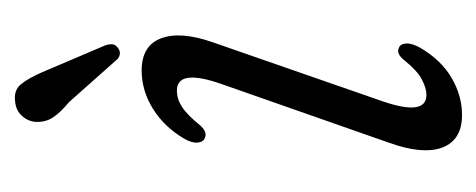

<svg xmlns="http://www.w3.org/2000/svg" viewBox="-218 -436 662 267"><g transform="rotate(-90 113.5 -303.0)"><path d="M114.5 -41.5Q124 -41.5 136.2 -48Q148.5 -54.5 162.5 -72Q171.5 -83.5 179.5 -80Q185.5 -78 186 -69.8Q186.5 -61.5 180 -50Q163 -21 138.2 -6.5Q113.5 8 86.5 8Q52 8 41.5 -19Q31 -46 48 -93.5L129.5 -326Q151.5 -388.5 120.5 -388.5Q109 -388.5 98 -381.5Q87 -374.5 72 -356Q63 -346 55 -349.5Q49 -351.5 48.2 -359.8Q47.5 -368 54 -379Q70 -406 95.2 -421.8Q120.5 -437.5 148.5 -437.5Q183 -437.5 193.2 -410.5Q203.5 -383.5 187.5 -338L106 -103.5Q84.5 -41.5 114.5 -41.5ZM146 -576 183.5 -488Q185 -484 185 -479.2Q185 -474.5 180.5 -471Q172.5 -464.5 164.5 -471L104.5 -538.5Q90 -550.5 83.2 -560.8Q76.5 -571 77 -584.5Q77.5 -595 85.2 -603.8Q93 -612.5 105.5 -613.5Q121 -615.5 129.2 -605.5Q137.5 -595.5 146 -576Z"/></g></svg>

Font: Fraunces 144pt SuperSoft Light
Style: Italic
Weight: 300
Italic angle: -16°
Version: Version 1.000;[b76b70a41]